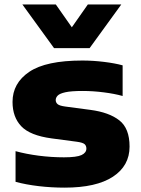

<svg xmlns="http://www.w3.org/2000/svg" viewBox="-20 -828 629 858"><path d="M269 10.5Q210 10.5 152.8 3.8Q95.5 -3 49.5 -15.5V-152.5Q97 -139.5 153.5 -132.2Q210 -125 266 -125Q323 -125 344.5 -135.2Q366 -145.5 366 -164Q366 -177 357.8 -184Q349.5 -191 324 -194.5L211 -209.5Q114 -222.5 75 -263.8Q36 -305 36 -372.5Q36 -456.5 110.8 -507Q185.5 -557.5 348 -557.5Q395.5 -557.5 444.5 -551.5Q493.5 -545.5 528 -536V-399Q493 -409 444.5 -415.2Q396 -421.5 349.5 -421.5Q298.5 -421.5 272.5 -415.8Q246.5 -410 237.8 -400.8Q229 -391.5 229 -381Q229 -370 237.2 -362.8Q245.5 -355.5 271 -352L384 -337Q467.5 -326 513.2 -290.2Q559 -254.5 559 -173Q559 -87 484.5 -38.2Q410 10.5 269 10.5ZM221.5 -613 80 -808H229.5L301 -706L372.5 -808H522L380.5 -613Z"/></svg>

Font: Encode Sans Exp XBd
Style: Regular
Weight: 800
Width: 7
Designer: Multiple Designers
Foundry: Impallari Type
Version: Version 3.002; ttfautohint (v1.8.3) -l 8 -r 50 -G 200 -x 14 